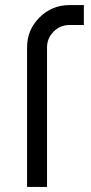

<svg xmlns="http://www.w3.org/2000/svg" viewBox="-20 -734 356 754"><path d="M252.5 -714Q183.7 -714 135 -665.4Q86.3 -616.7 86.3 -548V0H164.7V-548Q164.7 -584 191 -610.3Q216.3 -635.7 252.5 -635.7H309.3V-714Z"/></svg>

Font: Unageo Variable
Style: Regular
Weight: 300
Designer: Richard Sepsi
Foundry: Richard Sepsi
Version: Version 2.200